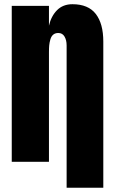

<svg xmlns="http://www.w3.org/2000/svg" viewBox="-20 -760 539 902"><path d="M465.3 122.1H293V-546.9Q293 -571.3 283.2 -588.1Q273.4 -605 253.9 -605Q239.3 -605 230 -597.2Q220.7 -589.4 216.6 -574.7Q212.4 -560.1 211.2 -546.9Q210 -533.7 210 -515.1V0H35.2V-732.4H210V-639.2Q220.2 -684.1 248 -712.2Q275.9 -740.2 320.3 -740.2Q394.5 -740.2 429.9 -694.6Q465.3 -648.9 465.3 -564.9Z"/></svg>

Font: Anton
Style: Regular
Weight: 400
Designer: Vernon Adams, Tural Alisoy
Foundry: Vernon Adams
Version: Version 2.300